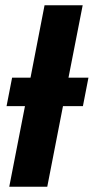

<svg xmlns="http://www.w3.org/2000/svg" viewBox="-20 -708 355 728"><path d="M25.9 -413.6H95.7L148.9 -688H293.5L239.7 -413.6H315.4L294.4 -305.7H218.8L159.2 0H15.1L74.7 -305.7H4.9Z"/></svg>

Font: Liberation Sans
Style: Bold Italic
Weight: 700
Italic angle: -12°
Designer: Steve Matteson
Foundry: Ascender Corporation
Version: Version 2.1.5